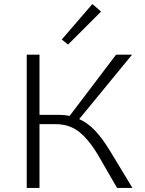

<svg xmlns="http://www.w3.org/2000/svg" viewBox="-20 -928 715 948"><path d="M634 0H558L465 -161Q418 -240 370 -277.5Q322 -315 255 -315H175V0H112V-658H175V-361H272Q297 -361 324 -356L553 -658H632L371 -340Q414 -321 450 -282.5Q486 -244 522 -185ZM285 -733 436 -908 479 -871 316 -708Z"/></svg>

Font: Ysabeau Semilight
Style: Regular
Weight: 300
Designer: Christian Thalmann (Catharsis Fonts)
Version: Version 0.003